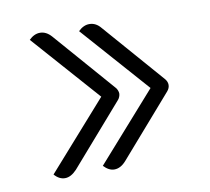

<svg xmlns="http://www.w3.org/2000/svg" viewBox="-54 -549 563 514"><g transform="rotate(-10 227.5 -291.5)"><path d="M84 -94Q68 -94 55 -109L217 -292L55 -475Q69 -489 85 -489Q102 -489 116 -473L259 -309Q262 -306 264 -301Q266 -296 266 -292Q266 -288 264 -283Q262 -278 259 -275L116 -111Q100 -94 84 -94ZM218 -94Q203 -94 189 -109L351 -292L189 -475Q203 -489 219 -489Q237 -489 250 -473L393 -309Q400 -301 400 -292Q400 -283 393 -275L250 -111Q235 -94 218 -94Z"/></g></svg>

Font: K2D Thin
Style: Regular
Weight: 100
Designer: Katatrad Aksorn Co.,Ltd.
Foundry: Cadson Demak Co.,Ltd.
Version: Version 1.000; ttfautohint (v1.6)